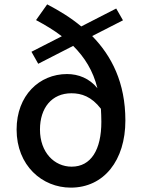

<svg xmlns="http://www.w3.org/2000/svg" viewBox="-20 -845 658 879"><path d="M442 -347C443 -328 444 -308 444 -287C444 -160 397 -82 308 -82C229 -82 163 -147 163 -252C163 -351 217 -418 307 -418C353 -418 399 -403 442 -347ZM155 -553 315 -635C367 -583 406 -522 426 -441C390 -486 339 -506 287 -506C160 -506 56 -408 56 -252C56 -87 173 14 304 14C456 14 554 -111 554 -293C554 -467 491 -589 402 -680L543 -752L512 -806L352 -724C304 -764 250 -797 196 -825L145 -753C188 -730 228 -706 263 -679L124 -608Z"/></svg>

Font: ChiuKong Gothic CL Medium
Style: Regular
Weight: 500
Designer: Ryoko NISHIZUKA 西塚涼子 (kana, bopomofo & ideographs); Paul D. Hunt (Latin, Greek & Cyrillic); Sandoll Communications 산돌커뮤니
Foundry: Adobe
Version: Version 1.300